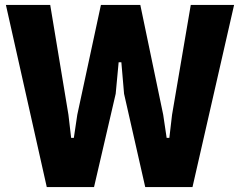

<svg xmlns="http://www.w3.org/2000/svg" viewBox="-20 -760 973 780"><path d="M4 -740H184L258 -294L269 -200H280L294 -294L390 -740H550L643 -294L657 -200H668L679 -294L755 -740H931L762 0H570L484 -379L473 -507H462L450 -379L362 0H170Z"/></svg>

Font: Encode Sans Compressed
Style: ExtraBold
Weight: 800
Designer: Pablo Impallari, Andres Torresi
Foundry: Pablo Impallari, Andres Torresi
Version: Version 1.000; ttfautohint (v1.00) -l 8 -r 50 -G 200 -x 14 -